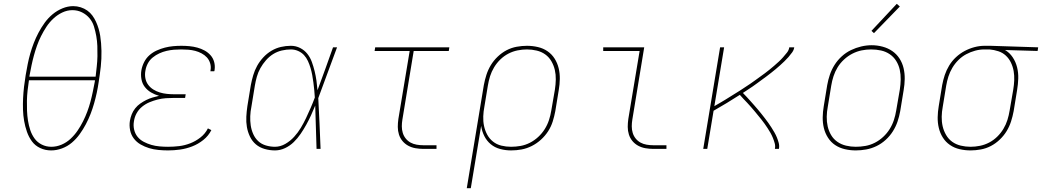

<svg xmlns="http://www.w3.org/2000/svg" viewBox="-20 -777 5440 1002"><path d="M247 8Q216 8 189.5 -4.5Q163 -17 146.5 -39.5Q130 -62 120.5 -89.5Q111 -117 106 -145.5Q101 -174 100 -204Q99 -234 100.5 -264.5Q102 -295 105.5 -325Q109 -355 114 -385Q119 -414 124.5 -442Q130 -470 138 -498Q146 -526 156.5 -553Q167 -580 181 -606.5Q195 -633 213 -658Q231 -683 254.5 -702.5Q278 -722 306 -733.5Q334 -745 362 -745Q382 -745 401 -739Q420 -733 435.5 -722Q451 -711 462 -696Q473 -681 481 -663.5Q489 -646 494.5 -627.5Q500 -609 503 -590Q506 -571 507.5 -551.5Q509 -532 509.5 -511.5Q510 -491 509 -470.5Q508 -450 506 -430Q504 -410 501 -390Q498 -370 495 -349Q491 -321 485 -293Q479 -265 471 -237Q463 -209 452.5 -182Q442 -155 428 -128.5Q414 -102 396 -77Q378 -52 355 -32.5Q332 -13 303.5 -2.5Q275 8 247 8ZM133 -377H479Q482 -404 485 -430.5Q488 -457 488.5 -484Q489 -511 488 -537Q487 -563 482.5 -588.5Q478 -614 470.5 -638.5Q463 -663 447 -682Q431 -701 408 -712.5Q385 -724 358 -724Q331 -724 305.5 -712Q280 -700 259 -680.5Q238 -661 222.5 -637.5Q207 -614 194.5 -589Q182 -564 173 -538.5Q164 -513 157 -487.5Q150 -462 144.5 -435.5Q139 -409 134 -382Q134 -381 134 -379.5Q134 -378 133 -377ZM248 -11Q275 -11 301 -22Q327 -33 348 -52.5Q369 -72 385 -95.5Q401 -119 413.5 -144Q426 -169 435.5 -194.5Q445 -220 452 -246Q459 -272 464.5 -299Q470 -326 475 -352Q475 -354 475 -355.5Q475 -357 476 -358H131Q127 -332 124 -305Q121 -278 120.5 -251.5Q120 -225 121 -199Q122 -173 126 -147.5Q130 -122 138 -98Q146 -74 160.5 -54Q175 -34 198 -22.5Q221 -11 248 -11Z M857 8Q832 8 806.5 5.5Q781 3 758 -4Q735 -11 714 -23Q693 -35 678.5 -54Q664 -73 659 -97.5Q654 -122 658 -147Q661 -164 667.5 -180.5Q674 -197 685.5 -211.5Q697 -226 712 -236.5Q727 -247 743 -255Q759 -263 776 -268Q793 -273 810 -277Q788 -283 768.5 -294.5Q749 -306 735.5 -323.5Q722 -341 718 -364.5Q714 -388 718 -411Q722 -433 732.5 -453.5Q743 -474 760 -489Q777 -504 798 -513.5Q819 -523 840.5 -528.5Q862 -534 883.5 -536Q905 -538 926 -538Q948 -538 969 -536Q990 -534 1010 -528.5Q1030 -523 1047.5 -513.5Q1065 -504 1078.5 -489Q1092 -474 1097.5 -454Q1103 -434 1100 -413Q1100 -411 1099.5 -409Q1099 -407 1098 -405H1078Q1078 -407 1078.5 -408.5Q1079 -410 1079 -412Q1082 -430 1076.5 -447.5Q1071 -465 1059.5 -477.5Q1048 -490 1032 -498.5Q1016 -507 999 -511.5Q982 -516 963.5 -517.5Q945 -519 926 -519Q907 -519 888 -517.5Q869 -516 849.5 -511.5Q830 -507 811.5 -498.5Q793 -490 777 -477Q761 -464 751.5 -446Q742 -428 739 -409Q735 -389 738.5 -369.5Q742 -350 753 -335Q764 -320 780 -310Q796 -300 814 -294.5Q832 -289 851.5 -287Q871 -285 891 -285H949L946 -266H888Q867 -266 845.5 -264.5Q824 -263 802.5 -257.5Q781 -252 760.5 -243.5Q740 -235 722 -220.5Q704 -206 693 -186Q682 -166 679 -144Q675 -122 680 -100.5Q685 -79 698 -63Q711 -47 730 -37Q749 -27 769.5 -21Q790 -15 812.5 -13Q835 -11 857 -11Q886 -11 915 -14.5Q944 -18 972.5 -29Q1001 -40 1026 -59.5Q1051 -79 1065 -107L1083 -98Q1068 -68 1041 -46.5Q1014 -25 983 -13Q952 -1 920 3.5Q888 8 857 8Z M1415 8Q1388 8 1361.5 0.5Q1335 -7 1315.5 -23.5Q1296 -40 1284.5 -64Q1273 -88 1268.5 -114Q1264 -140 1265.5 -168Q1267 -196 1271 -223L1289 -333Q1294 -359 1301.5 -384.5Q1309 -410 1322 -433.5Q1335 -457 1354 -477.5Q1373 -498 1396.5 -512Q1420 -526 1446 -532Q1472 -538 1498 -538Q1524 -538 1546.5 -526.5Q1569 -515 1584 -496Q1599 -477 1607.5 -453.5Q1616 -430 1622 -405.5Q1628 -381 1631.5 -356Q1635 -331 1637 -306Q1658 -362 1678 -418Q1698 -474 1718 -530H1739Q1714 -464 1690 -397.5Q1666 -331 1641 -265Q1645 -199 1647.5 -132.5Q1650 -66 1653 0H1632Q1630 -57 1628.5 -113.5Q1627 -170 1625 -226Q1615 -201 1603.5 -176Q1592 -151 1578.5 -126.5Q1565 -102 1549 -78.5Q1533 -55 1513 -35.5Q1493 -16 1467.5 -4Q1442 8 1415 8ZM1415 -11Q1443 -11 1469 -26Q1495 -41 1515 -63Q1535 -85 1550 -110Q1565 -135 1577.5 -161.5Q1590 -188 1601.5 -214.5Q1613 -241 1623 -268Q1622 -288 1620 -307.5Q1618 -327 1615.5 -346.5Q1613 -366 1609.5 -385Q1606 -404 1600.5 -422.5Q1595 -441 1587 -458.5Q1579 -476 1566.5 -489.5Q1554 -503 1536 -511Q1518 -519 1498 -519Q1475 -519 1451 -513.5Q1427 -508 1406 -495Q1385 -482 1368 -462.5Q1351 -443 1339 -421.5Q1327 -400 1320.5 -377Q1314 -354 1310 -330L1292 -220Q1287 -196 1286 -171Q1285 -146 1288.5 -122.5Q1292 -99 1301.5 -77.5Q1311 -56 1327.5 -40.5Q1344 -25 1367.5 -18Q1391 -11 1415 -11Z M2189 0Q2169 0 2148.5 -3.5Q2128 -7 2110.5 -16.5Q2093 -26 2080.5 -41Q2068 -56 2062 -75Q2056 -94 2056 -114.5Q2056 -135 2059 -156L2118 -511H1935L1938 -530H2325L2322 -511H2139L2080 -153Q2077 -135 2077 -117.5Q2077 -100 2082 -83.5Q2087 -67 2097.5 -54Q2108 -41 2122.5 -33Q2137 -25 2154.5 -22Q2172 -19 2189 -19H2258V0Z M2416 205 2505 -333Q2510 -360 2518.5 -386.5Q2527 -413 2541.5 -437Q2556 -461 2577.5 -481.5Q2599 -502 2624 -515Q2649 -528 2676.5 -533Q2704 -538 2730 -538Q2759 -538 2787 -531.5Q2815 -525 2837.5 -509.5Q2860 -494 2874.5 -471Q2889 -448 2895.5 -421Q2902 -394 2901.5 -365Q2901 -336 2896 -307L2878 -197Q2873 -170 2864.5 -143Q2856 -116 2840.5 -92Q2825 -68 2803 -48Q2781 -28 2755 -15Q2729 -2 2702 3Q2675 8 2647 8Q2618 8 2590 0.5Q2562 -7 2541 -24.5Q2520 -42 2507.5 -67Q2495 -92 2491 -120L2437 205ZM2647 -11Q2672 -11 2697 -15.5Q2722 -20 2745.5 -32Q2769 -44 2789 -62.5Q2809 -81 2823 -103.5Q2837 -126 2845 -150.5Q2853 -175 2857 -200L2876 -310Q2880 -336 2880.5 -362Q2881 -388 2875.5 -412Q2870 -436 2857.5 -457.5Q2845 -479 2825.5 -493Q2806 -507 2781 -513Q2756 -519 2730 -519Q2706 -519 2681 -514Q2656 -509 2633 -497Q2610 -485 2591 -466.5Q2572 -448 2558.5 -425.5Q2545 -403 2537.5 -379Q2530 -355 2526 -330L2508 -221Q2503 -196 2502 -170Q2501 -144 2506 -120Q2511 -96 2522.5 -74.5Q2534 -53 2553 -38Q2572 -23 2596.5 -17Q2621 -11 2647 -11Z M3389 0Q3369 0 3348.5 -3.5Q3328 -7 3310.5 -16.5Q3293 -26 3280.5 -41Q3268 -56 3262 -75Q3256 -94 3256 -114.5Q3256 -135 3259 -156L3318 -511H3128V-530H3342L3280 -153Q3277 -135 3277 -117.5Q3277 -100 3282 -83.5Q3287 -67 3297.5 -54Q3308 -41 3322.5 -33Q3337 -25 3354.5 -22Q3372 -19 3389 -19H3458V0Z M3650 0 3738 -530H3759L3708 -223Q3722 -231 3735.5 -239Q3749 -247 3762.5 -255Q3776 -263 3789 -271.5Q3802 -280 3815.5 -288Q3829 -296 3842 -304.5Q3855 -313 3868.5 -322Q3882 -331 3895 -339.5Q3908 -348 3920.5 -357.5Q3933 -367 3946 -376Q3959 -385 3971.5 -394.5Q3984 -404 3996.5 -414Q4009 -424 4021 -434.5Q4033 -445 4044.5 -455.5Q4056 -466 4066.5 -478Q4077 -490 4087 -502.5Q4097 -515 4099 -530H4125Q4123 -516 4114 -503.5Q4105 -491 4095 -479.5Q4085 -468 4074 -457.5Q4063 -447 4051.5 -436.5Q4040 -426 4028.5 -416.5Q4017 -407 4005 -397.5Q3993 -388 3981 -379Q3969 -370 3956.5 -361Q3944 -352 3932 -343Q3920 -334 3907.5 -325.5Q3895 -317 3882 -308.5Q3869 -300 3857 -292Q3867 -282 3877 -271Q3887 -260 3897 -249Q3907 -238 3916.5 -227Q3926 -216 3935.5 -205Q3945 -194 3954 -182.5Q3963 -171 3972 -159.5Q3981 -148 3989.5 -136Q3998 -124 4006 -111.5Q4014 -99 4021.5 -86Q4029 -73 4034.5 -59.5Q4040 -46 4044 -31Q4048 -16 4045 0H4024Q4027 -15 4023 -29.5Q4019 -44 4013.5 -57.5Q4008 -71 4001 -83.5Q3994 -96 3986 -108Q3978 -120 3970 -131.5Q3962 -143 3953 -154Q3944 -165 3935 -176Q3926 -187 3917 -198Q3908 -209 3898.5 -219.5Q3889 -230 3879.5 -240.5Q3870 -251 3860 -261Q3850 -271 3841 -282Q3807 -260 3773 -239.5Q3739 -219 3704 -199L3671 0Z M4446 8Q4417 8 4389 1.5Q4361 -5 4338.5 -20Q4316 -35 4301 -58.5Q4286 -82 4279.5 -109Q4273 -136 4273.5 -165Q4274 -194 4279 -223L4297 -333Q4302 -361 4311 -387.5Q4320 -414 4335.5 -438.5Q4351 -463 4373 -483Q4395 -503 4421 -515.5Q4447 -528 4474.5 -534.5Q4502 -541 4529 -541Q4558 -541 4586 -533.5Q4614 -526 4636.5 -510.5Q4659 -495 4674 -472Q4689 -449 4695.5 -421.5Q4702 -394 4701.5 -365Q4701 -336 4696 -307L4678 -197Q4673 -169 4664 -142.5Q4655 -116 4639.5 -91.5Q4624 -67 4602 -47Q4580 -27 4554 -14.5Q4528 -2 4500.5 3Q4473 8 4446 8ZM4446 -11Q4471 -11 4496.5 -15.5Q4522 -20 4545.5 -32Q4569 -44 4589 -62.5Q4609 -81 4623 -103.5Q4637 -126 4645 -150.5Q4653 -175 4657 -200L4676 -310Q4680 -336 4680.5 -362.5Q4681 -389 4675.5 -413.5Q4670 -438 4657 -459Q4644 -480 4623.5 -494Q4603 -508 4578 -513.5Q4553 -519 4526 -519Q4501 -519 4476.5 -514Q4452 -509 4428.5 -497Q4405 -485 4385 -466.5Q4365 -448 4351.5 -426Q4338 -404 4330 -379.5Q4322 -355 4318 -330L4300 -220Q4295 -194 4294.5 -168Q4294 -142 4299.5 -117.5Q4305 -93 4317.5 -72Q4330 -51 4350 -37Q4370 -23 4395 -17Q4420 -11 4446 -11ZM4541 -604 4528 -616 4660 -757 4676 -743Z M5045 8Q5016 8 4988 1.5Q4960 -5 4937.5 -20.5Q4915 -36 4900.5 -59Q4886 -82 4879.5 -109Q4873 -136 4873.5 -165Q4874 -194 4879 -223L4897 -333Q4902 -360 4910.5 -385.5Q4919 -411 4933.5 -435Q4948 -459 4969 -478.5Q4990 -498 5014.5 -511Q5039 -524 5065.5 -531Q5092 -538 5118 -538Q5122 -538 5125.5 -538Q5129 -538 5133 -538Q5137 -538 5141 -538Q5145 -538 5149 -538L5398 -530L5395 -511L5225 -516Q5249 -502 5265 -478Q5281 -454 5288 -425.5Q5295 -397 5294 -367Q5293 -337 5288 -307L5270 -197Q5265 -170 5256.5 -143.5Q5248 -117 5233.5 -93Q5219 -69 5197.5 -48.5Q5176 -28 5151 -15Q5126 -2 5098.5 3Q5071 8 5045 8ZM5045 -11Q5069 -11 5094 -16Q5119 -21 5142 -33Q5165 -45 5184 -63.5Q5203 -82 5216.5 -104.5Q5230 -127 5237.5 -151Q5245 -175 5249 -200L5268 -310Q5272 -334 5273 -358.5Q5274 -383 5270 -406Q5266 -429 5256 -450Q5246 -471 5229.5 -486.5Q5213 -502 5190.5 -509.5Q5168 -517 5144 -519H5130Q5126 -519 5123 -519Q5120 -519 5117 -519Q5093 -519 5069 -512.5Q5045 -506 5022.5 -494Q5000 -482 4981.5 -463.5Q4963 -445 4950 -423Q4937 -401 4929.5 -377.5Q4922 -354 4918 -330L4900 -220Q4895 -194 4894.5 -168Q4894 -142 4899.5 -118Q4905 -94 4917.5 -72.5Q4930 -51 4949.5 -37Q4969 -23 4994 -17Q5019 -11 5045 -11Z"/></svg>

Font: Iosevka Curly Slab ThEx
Style: Italic
Weight: 100
Width: 7
Italic angle: -9°
Monospace: yes
Designer: Belleve Invis
Foundry: Belleve Invis
Version: Version 11.1.0; ttfautohint (v1.8.3)